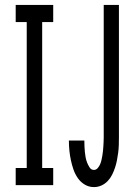

<svg xmlns="http://www.w3.org/2000/svg" viewBox="-20 -755 540 783"><path d="M44 0V-70H89V-665H44V-735H197V-665H152V-70H197V0ZM363 8Q343 8 326 -2Q309 -12 297.5 -28.5Q286 -45 279.5 -64Q273 -83 269 -102Q265 -121 263 -140.5Q261 -160 261 -180Q261 -181 261 -181Q261 -181 261 -182H324Q324 -181 324 -181Q324 -181 324 -181Q324 -170 324.5 -158.5Q325 -147 326 -136Q327 -125 329 -114Q331 -103 335 -92.5Q339 -82 345.5 -72Q352 -62 363 -62Q372 -62 378.5 -69.5Q385 -77 388.5 -85.5Q392 -94 394 -103Q396 -112 397.5 -121Q399 -130 400 -139.5Q401 -149 401.5 -158Q402 -167 402.5 -176.5Q403 -186 403 -195V-735H465V-195Q465 -179 464.5 -163.5Q464 -148 462 -132.5Q460 -117 457 -101.5Q454 -86 449 -71Q444 -56 437 -42Q430 -28 419 -16.5Q408 -5 393.5 1.5Q379 8 363 8Z"/></svg>

Font: Zed Mono
Style: Regular
Weight: 400
Monospace: yes
Designer: Belleve Invis
Foundry: Belleve Invis
Version: Version 1.0.0; ttfautohint (v1.8.4)